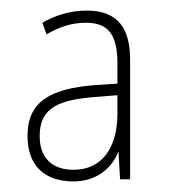

<svg xmlns="http://www.w3.org/2000/svg" viewBox="-20 -742 321 363"><path d="M144 -722C111 -722 83 -712 60 -699L68 -677C90 -690 114 -699 142 -699C183 -699 202 -679 202 -622V-584L158 -581C75 -574 32 -550 32 -485C32 -428 65 -399 119 -399C157 -399 190 -419 204 -456L207 -403H226V-629C226 -687 204 -722 144 -722ZM165 -559 202 -562V-527C202 -463 173 -421 119 -421C79 -421 55 -443 55 -485C55 -539 92 -554 165 -559Z"/></svg>

Font: Noto Sans Lao UI Cond Thin
Style: Regular
Weight: 100
Width: 3
Designer: Monotype Design Team
Foundry: Monotype Imaging Inc.
Version: Version 2.000